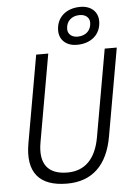

<svg xmlns="http://www.w3.org/2000/svg" viewBox="-61 -973 709 1029"><g transform="rotate(-5 293.0 -459.0)"><path d="M258.3 9.8C392.6 9.8 476.6 -68.8 503.4 -222.7L586.4 -693.4H521.5L438.5 -222.7C418 -108.4 358.9 -49.3 265.1 -49.3C159.7 -49.3 114.7 -108.9 134.8 -222.7L217.8 -693.4H152.8L69.8 -222.7C43 -69.8 107.4 9.8 258.3 9.8ZM375.5 -726.6C453.1 -726.6 504.9 -772.9 504.9 -843.3C504.9 -894 467.3 -927.7 410.6 -927.7C333 -927.7 281.2 -881.3 281.2 -811C281.2 -760.3 318.8 -726.6 375.5 -726.6ZM382.8 -770C351.1 -770 330.1 -788.1 330.1 -814.9C330.1 -856.9 359.4 -884.3 403.3 -884.3C435.1 -884.3 456.1 -866.2 456.1 -839.4C456.1 -797.9 426.8 -770 382.8 -770Z"/></g></svg>

Font: Cascadia Mono NF Light
Style: Italic
Weight: 300
Italic angle: -10°
Monospace: yes
Designer: Aaron Bell
Foundry: Saja Typeworks
Version: Version 2404.023